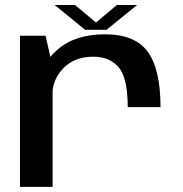

<svg xmlns="http://www.w3.org/2000/svg" viewBox="-20 -730 716 750"><path d="M479 -311.5H607Q607 -460 557 -528Q507 -596 390 -596Q273 -596 204.2 -535.8Q135.5 -475.5 135.5 -395L184.5 -358.5Q184.5 -418.5 227.5 -463.5Q270.5 -508.5 344.5 -508.5Q409 -508.5 444 -466.5Q479 -424.5 479 -311.5ZM58 0H185.5V-469L158 -590.5H58ZM312.5 -613.5H396L515.5 -710.5H436.5L355 -642L273 -710.5H193.5Z"/></svg>

Font: Anybody SemiExpanded Medium
Style: Regular
Weight: 500
Width: 6
Version: Version 1.113;gftools[0.9.25]